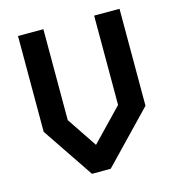

<svg xmlns="http://www.w3.org/2000/svg" viewBox="-104 -786 809 877"><g transform="rotate(-15 300.0 -348.0)"><path d="M420 -695.5V-273L275.5 -123L180 -265.5V-695.5H60V-242.5L223.5 0H312L540 -237V-695.5Z"/></g></svg>

Font: Kode
Style: Regular
Weight: 400
Monospace: yes
Designer: Isa Ozler
Foundry: Kadena LLC
Version: Version 1.000;gftools[0.9.28]